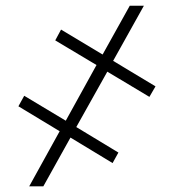

<svg xmlns="http://www.w3.org/2000/svg" viewBox="-20 -657 612 677"><path d="M249 -209 397.5 -119.1 377 -82 228.5 -171.9 132.8 0H83L190.4 -194.3L44.9 -282.2L65.4 -319.3L211.9 -231.4L320.3 -427.7L174.8 -514.6L195.3 -552.7L341.8 -464.8L437.5 -636.7H487.3L378.9 -442.4L528.3 -352.5L506.8 -315.4L358.4 -404.3Z"/></svg>

Font: Pretendard JP ExtraLight
Style: Regular
Weight: 200
Designer: Base glyphs from Inter by Rasmus Andersson; Hangeul glyphs from Noto Sans CJK(Source Han Sans) by Jang Soo-young and Kan
Foundry: Kil Hyung-jin
Version: Version 1.309